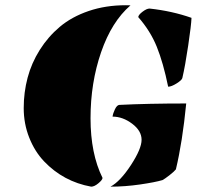

<svg xmlns="http://www.w3.org/2000/svg" viewBox="-20 -697 790 727"><path d="M406.2 -255.4Q407.7 -267.6 415.3 -283.4Q422.9 -299.3 432.1 -299.8Q539.6 -305.2 685.1 -305.2Q670.9 -159.7 646 -55.7Q640.1 -47.9 621.6 -33.4Q603 -19 595.2 -15.1Q567.4 -6.8 510.3 1.5Q453.1 9.8 398.4 9.8Q435.5 -10.3 475.8 -72Q516.1 -133.8 516.1 -167.7Q516.1 -201.7 480.5 -228.5Q444.8 -255.4 406.2 -255.4ZM616.7 -368.7Q598.1 -459.5 573.7 -519.8Q549.3 -580.1 503.4 -632.3Q504.4 -641.1 520 -652.8Q535.6 -664.6 546.4 -664.6Q631.8 -655.3 705.1 -629.4Q704.1 -601.6 692.6 -524.4Q681.2 -447.3 670.4 -401.4Q668.5 -393.6 648.7 -381.1Q628.9 -368.7 616.7 -368.7ZM368.2 -23.4Q368.2 -16.1 352.8 -3.2Q337.4 9.8 325.2 9.8Q220.2 -9.3 147 -85.9Q111.3 -123.5 90.6 -176Q69.8 -228.5 69.8 -287.8Q69.8 -347.2 84.5 -402.6Q99.1 -458 130.6 -508.1Q162.1 -558.1 206.8 -595.7Q251.5 -633.3 315.7 -655.3Q379.9 -677.2 456.1 -677.2Q467.3 -677.2 474.1 -676.8Q402.8 -615.2 362.8 -499.3Q322.8 -383.3 322.8 -249.3Q322.8 -115.2 368.2 -23.4Z"/></svg>

Font: Emblema One
Style: Regular
Weight: 400
Designer: Riccardo De Franceschi
Foundry: Riccardo De Franceschi
Version: Version 1.003